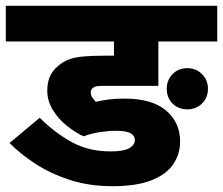

<svg xmlns="http://www.w3.org/2000/svg" viewBox="-20 -642 769 662"><path d="M378 -191Q354 -191 324.5 -186.5Q295 -182 268 -172Q238 -186 209 -209.5Q180 -233 161.5 -264Q143 -295 143 -329Q143 -358 152.5 -379Q162 -400 181 -415Q197 -429 216 -436.5Q235 -444 264.5 -447Q294 -450 339 -450H373V-499H0V-622H729V-499H526V-346H333Q319 -346 312.5 -344.5Q306 -343 302 -340Q297 -337 295 -333Q293 -329 293 -323Q293 -314 298 -306.5Q303 -299 310 -291Q332 -296 354.5 -299Q377 -302 410 -302Q504 -302 552.5 -261Q601 -220 601 -154Q601 -111 577.5 -76Q554 -41 502.5 -20.5Q451 0 368 0Q288 0 221.5 -21.5Q155 -43 102.5 -77Q50 -111 13 -149L117 -236Q168 -185 226.5 -152.5Q285 -120 361 -120Q406 -120 425.5 -131Q445 -142 445 -159Q445 -174 430.5 -182.5Q416 -191 378 -191ZM555 -336Q555 -366 575 -386.5Q595 -407 626 -407Q656 -407 676.5 -386.5Q697 -366 697 -336Q697 -305 676.5 -285Q656 -265 626 -265Q595 -265 575 -285Q555 -305 555 -336Z"/></svg>

Font: Noto Sans Devanagari ExtraBold
Style: Regular
Weight: 800
Version: Version 2.003